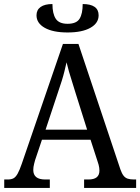

<svg xmlns="http://www.w3.org/2000/svg" viewBox="-20 -932 695 952"><path d="M1 0V-42H18Q36 -42 47 -48Q58 -54 67.5 -71Q77 -88 88 -120L292 -714H369L577 -92Q584 -72 592.5 -61Q601 -50 613.5 -46Q626 -42 644 -42H655V0H397V-42H418Q446 -42 459.5 -53Q473 -64 473 -86Q473 -93 472 -100Q471 -107 469 -115Q467 -123 464 -131L429 -239H188L154 -138Q152 -130 149.5 -121Q147 -112 146 -104Q145 -96 145 -89Q145 -66 159.5 -54Q174 -42 205 -42H227V0ZM206 -289H412L355 -470Q346 -500 337.5 -526.5Q329 -553 322 -577Q315 -601 310 -623Q305 -601 299.5 -578.5Q294 -556 286.5 -532Q279 -508 269 -479ZM315 -771Q243 -771 202 -794Q161 -817 161 -856Q161 -883 181.5 -897.5Q202 -912 240 -912Q240 -864 256.5 -839Q273 -814 315 -814Q359 -814 374.5 -839Q390 -864 390 -912Q429 -912 449 -898Q469 -884 469 -856Q469 -817 428 -794Q387 -771 315 -771Z"/></svg>

Font: Noto Serif SemiCondensed
Style: Regular
Weight: 400
Width: 4
Designer: Monotype Design Team
Foundry: Monotype Imaging Inc.
Version: Version 2.013